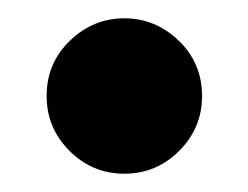

<svg xmlns="http://www.w3.org/2000/svg" viewBox="-20 -359 271 210"><path d="M31 -254Q31 -290 56.5 -314.5Q82 -339 116 -339Q150 -339 175.5 -314.5Q201 -290 201 -254Q201 -219 176 -194Q151 -169 116 -169Q81 -169 56 -194Q31 -219 31 -254Z"/></svg>

Font: Gloock
Style: Regular
Weight: 400
Designer: Duarte Pinto
Foundry: Duarte Pinto
Version: Version 1.000